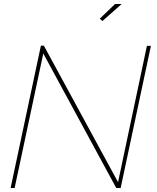

<svg xmlns="http://www.w3.org/2000/svg" viewBox="-20 -938 783 958"><path d="M184 -710H199L569 -29L713 -709H733L582 0H560L196 -671L53 0H33ZM491 -833 478 -845 554 -918H587Z"/></svg>

Font: Raleway Thin Thin
Style: Italic
Weight: 250
Italic angle: -12°
Version: Version 4.026